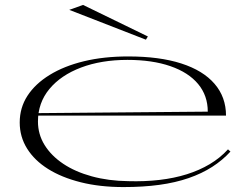

<svg xmlns="http://www.w3.org/2000/svg" viewBox="-20 -744 1016 779"><path d="M500 -515Q627 -515 715.5 -486.5Q804 -458 850.5 -404Q897 -350 897 -275H134V-285L823 -291Q823 -356 784 -403Q745 -450 671.5 -475.5Q598 -501 497 -501Q391 -501 309 -470Q227 -439 180.5 -383Q134 -327 134 -251Q134 -199 161 -155.5Q188 -112 236.5 -79.5Q285 -47 352.5 -28.5Q420 -10 500 -9Q567 -7 627 -14Q687 -21 738 -37Q789 -53 831 -78Q873 -103 905 -138L915 -129Q883 -94 841 -67Q799 -40 745.5 -21.5Q692 -3 626.5 6Q561 15 481 15Q385 15 307.5 -4.5Q230 -24 175 -58.5Q120 -93 90 -141Q60 -189 60 -247Q60 -307 91.5 -355.5Q123 -404 181.5 -440Q240 -476 320.5 -495.5Q401 -515 500 -515ZM572 -583 261 -704 317 -724 580 -596Z"/></svg>

Font: Kalnia Expanded ExtraLight
Style: Regular
Weight: 250
Width: 7
Designer: Frida Medrano
Foundry: Frida Medrano
Version: Version 1.105